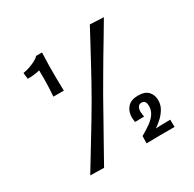

<svg xmlns="http://www.w3.org/2000/svg" viewBox="-154 -860 1032 1022"><g transform="rotate(-30 362.5 -348.5)"><path d="M120 -1Q146 -43 171.5 -85.5Q197 -128 223 -170.5Q249 -213 274.5 -255.5Q300 -298 325 -341Q351 -386 375.5 -430.5Q400 -475 424 -519.5Q448 -564 472 -608.5Q496 -653 520 -698L604 -694Q578 -649 551 -604.5Q524 -560 498 -516Q472 -472 446 -427.5Q420 -383 394 -338Q363 -282 331 -225.5Q299 -169 267.5 -112.5Q236 -56 204 1ZM465 1 466 -43Q499 -62 523.5 -79.5Q548 -97 562 -118Q576 -139 576 -165Q576 -180 570.5 -190Q565 -200 549 -200Q535 -200 528 -189Q521 -178 521 -161Q521 -154 522.5 -145.5Q524 -137 525 -129L469 -128Q468 -136 467 -143Q466 -150 466 -157Q466 -194 487.5 -218Q509 -242 552 -242Q595 -242 614.5 -220.5Q634 -199 634 -167Q634 -140 621.5 -117.5Q609 -95 589 -76Q569 -57 548 -43Q565 -44 582.5 -44Q600 -44 614 -44.5Q628 -45 637 -45L638 0H551Q540 0 525 0.5Q510 1 494 1Q478 1 465 1ZM160 -462Q162 -486 163 -512.5Q164 -539 164.5 -566.5Q165 -594 164 -621Q147 -617 127 -614.5Q107 -612 89 -613L85 -651Q102 -653 122 -659.5Q142 -666 160.5 -675.5Q179 -685 189 -696H225Q223 -656 222.5 -617.5Q222 -579 222.5 -541Q223 -503 224 -462Z"/></g></svg>

Font: Truculenta Medium
Style: Regular
Weight: 500
Version: Version 1.002